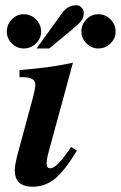

<svg xmlns="http://www.w3.org/2000/svg" viewBox="-20 -700 459 729"><path d="M419 -580Q419 -554 399.5 -535Q380 -516 353 -516Q328 -516 308.5 -535Q289 -554 289 -580Q289 -607 308 -626.5Q327 -646 353 -646Q380 -646 399.5 -626.5Q419 -607 419 -580ZM119 -516 217 -652Q237 -680 271 -680Q281 -680 289.5 -671.5Q298 -663 298 -651Q298 -632 288 -620Q278 -608 248 -583L167 -516ZM136 -580Q136 -554 116.5 -535Q97 -516 70 -516Q44 -516 25 -535Q6 -554 6 -580Q6 -607 25 -626.5Q44 -646 70 -646Q97 -646 116.5 -626.5Q136 -607 136 -580ZM250 -142 272 -128Q224 -49 187 -20Q150 9 104 9Q36 9 36 -54Q36 -76 51 -130L106 -333Q114 -365 114 -378Q114 -407 68 -407H54V-434Q172 -443 257 -462L166 -128Q157 -97 157 -77Q157 -61 172 -61Q193 -61 236 -122Z"/></svg>

Font: STIX
Style: Bold Italic
Weight: 700
Italic angle: -16.33°
Designer: MicroPress Inc., with final additions and corrections provided by Coen Hoffman, Elsevier (retired)
Version: Version 1.1.1